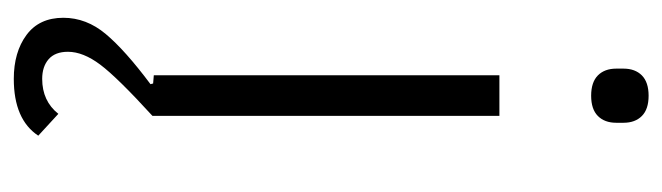

<svg xmlns="http://www.w3.org/2000/svg" viewBox="-368 -406 979 284"><g transform="rotate(90 122.0 -264.5)"><path d="M82 -686V-696.8Q82 -713.9 92 -723.9Q102.1 -733.9 122.1 -733.9Q142.1 -733.9 152.1 -723.9Q162.1 -713.9 162.1 -696.8V-686Q162.1 -668.9 152.1 -658.9Q142.1 -648.9 122.1 -648.9Q102.1 -648.9 92 -658.9Q82 -668.9 82 -686ZM97.2 205.1Q57.6 205.1 32.2 186.3Q6.8 167.5 6.8 131.8Q6.8 97.7 30.8 69.1Q54.7 40.5 105 2.9L104 -1L91.8 -2V-513.2H151.9V0Q95.2 51.8 76.2 77.1Q57.1 102.5 57.1 125Q57.1 144 68.1 153.6Q79.1 163.1 97.2 163.1Q129.9 163.1 148.9 139.2L181.2 168.9Q157.2 205.1 97.2 205.1Z"/></g></svg>

Font: Anuphan Light
Style: Regular
Weight: 300
Designer: Mike Abbink, Paul van der Laan, Pieter van Rosmalen, Mint Tantisuwanna
Foundry: Bold Monday; Cadson Demak
Version: Version 3.002;hotconv 1.0.109;makeotfexe 2.5.65596